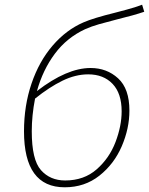

<svg xmlns="http://www.w3.org/2000/svg" viewBox="-20 -789 633 816"><path d="M530 -319Q530 -243 497.5 -167.5Q465 -92 402.5 -42.5Q340 7 255 7Q82 7 82 -231Q82 -340 114 -434Q146 -528 203.5 -595Q261 -662 335 -694Q376 -712 469 -735Q480 -738 518 -748Q556 -758 584 -769L593 -739Q549 -724 479 -707Q432 -695 400.5 -686Q369 -677 342 -665Q264 -629 213 -560.5Q162 -492 137 -402Q264 -500 365 -500Q434 -500 482 -456Q530 -412 530 -319ZM497 -316Q497 -392 458.5 -432.5Q420 -473 355 -473Q301 -473 245.5 -446Q190 -419 129 -370Q115 -298 115 -231Q115 -110 154 -66Q193 -22 257 -22Q337 -22 391 -69.5Q445 -117 471 -185.5Q497 -254 497 -316Z"/></svg>

Font: Bitter Pro ExtraLight
Style: Italic
Weight: 275
Italic angle: -9°
Designer: Sol Matas, and Bitter project Authors
Foundry: Sol Matas
Version: Version 1.010